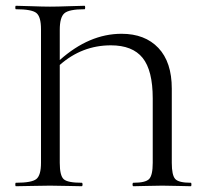

<svg xmlns="http://www.w3.org/2000/svg" viewBox="-20 -645 688 665"><path d="M641 -12Q643 -12 643 -6Q643 0 641 0Q630 0 597 -1Q564 -2 542 -2Q521 -2 487 -1Q453 0 442 0Q439 0 439 -6Q439 -12 442 -12Q484 -12 496.5 -25Q509 -38 509 -81V-304Q509 -401 474 -444.5Q439 -488 364 -488Q264 -488 187 -420V-81Q187 -37 200.5 -24.5Q214 -12 263 -12Q266 -12 266 -6Q266 0 263 0Q250 0 213.5 -1Q177 -2 153 -2Q130 -2 89.5 -1Q49 0 35 0Q33 0 33 -6Q33 -12 35 -12Q90 -12 106 -25Q122 -38 122 -81V-544Q122 -587 106 -600Q90 -613 35 -613Q33 -613 33 -619Q33 -625 35 -625Q50 -625 89.5 -623.5Q129 -622 153 -622Q179 -622 219 -623.5Q259 -625 273 -625Q275 -625 275 -619Q275 -613 273 -613Q219 -613 203 -599Q187 -585 187 -542V-437Q289 -528 401 -528Q482 -528 528.5 -479Q575 -430 575 -338V-81Q575 -38 587 -25Q599 -12 641 -12Z"/></svg>

Font: Cormorant Infant
Style: Regular
Weight: 400
Designer: Christian Thalmann (Catharsis Fonts)
Version: Version 1.000;PS 002.000;hotconv 1.0.88;makeotf.lib2.5.64775